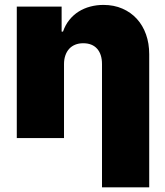

<svg xmlns="http://www.w3.org/2000/svg" viewBox="-20 -573 686 797"><path d="M49.7 -545.5H235.8V-441.8H241.5Q251.1 -469.5 267.8 -490.2Q284.4 -511 306.5 -524.9Q328.5 -538.7 354.6 -545.6Q380.7 -552.6 409.1 -552.6Q452.8 -552.6 487.9 -537.3Q523.1 -522 547.9 -494.9Q572.8 -467.7 586.1 -430.2Q599.4 -392.8 599.4 -348V204.5H403.4V-306.8Q403.4 -347.7 383.2 -370.6Q362.9 -393.5 325.3 -393.5Q307.2 -393.5 292.4 -387.6Q277.7 -381.7 267.4 -370.6Q257.1 -359.4 251.4 -343.2Q245.7 -327.1 245.7 -306.8V0H49.7Z"/></svg>

Font: Inter P Black
Style: Regular
Weight: 900
Designer: Rasmus Andersson
Foundry: rsms
Version: Version 3.018;git-588b23468